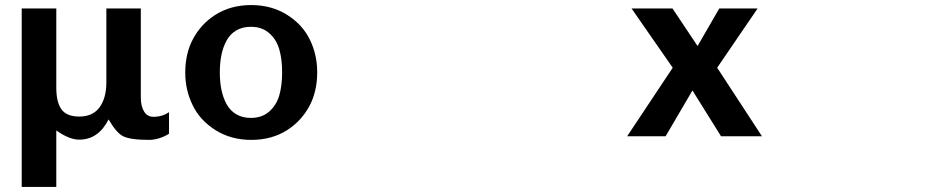

<svg xmlns="http://www.w3.org/2000/svg" viewBox="-20 -533 3617 751"><path d="M530.8 -150.9Q530.8 -116.7 544.4 -95.5Q558.1 -74.2 585.9 -76.2Q617.2 -77.6 641.1 -94.2V-9.8Q604 12.7 565.9 14.2Q487.8 14.2 460 -1Q434.1 -15.1 404.8 -65.9Q364.7 13.2 290 13.2Q250.5 13.2 200.2 -22.9V198.2H64.9V-500H200.2V-189.9Q200.2 -133.3 220.5 -105.2Q240.7 -77.1 290 -77.1Q343.3 -77.1 369.6 -113.5Q396 -149.9 396 -210.9V-500H530.8Z M1220.7 -250Q1220.7 -174.3 1189.7 -117.2Q1158.7 -60.1 1104.5 -24.9Q1043.9 14.2 962.9 14.2Q883.3 14.2 822.3 -24.4Q761.2 -63 732.9 -123Q704.6 -181.2 704.6 -249Q704.6 -324.7 735.6 -381.8Q766.6 -439 820.8 -474.1Q881.3 -513.2 962.9 -513.2Q1042.5 -513.2 1103.5 -474.6Q1164.6 -436 1192.9 -376Q1220.7 -318.8 1220.7 -250ZM961.4 -71.8Q1004.4 -71.8 1032.7 -96.4Q1061 -121.1 1072.3 -159.7Q1083.5 -198.2 1083.5 -250Q1083.5 -301.8 1072.3 -340.3Q1061 -378.9 1032.7 -403.6Q1004.4 -428.2 961.4 -428.2Q928.7 -428.2 904.8 -414.3Q880.9 -400.4 866.9 -375.5Q853 -350.6 846.4 -319.3Q839.8 -288.1 839.8 -250Q839.8 -211.9 846.4 -180.7Q853 -149.4 866.9 -124.5Q880.9 -99.6 904.8 -85.7Q928.7 -71.8 961.4 -71.8Z M2960.4 0H2800.3L2688.5 -179.2L2583.5 0H2433.1L2611.3 -268.1L2450.2 -500H2610.4L2708.5 -353L2793.5 -500H2943.4L2785.2 -268.1Z"/></svg>

Font: Perun
Style: Bold
Weight: 700
Foundry: Copyright (c) Stefan Peev, Context Ltd, 2016
Version: Version 1.0000